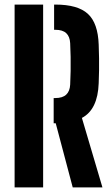

<svg xmlns="http://www.w3.org/2000/svg" viewBox="-20 -820 489 840"><path d="M298.2 0 223.8 -280.7H214.8V-391H221.6Q253.9 -391 269.7 -406Q285.5 -420.9 287 -449.5Q288.5 -478.5 289 -509.5Q289.5 -540.4 289 -571.3Q288.5 -602.2 287 -631.2Q285.5 -660.2 269.8 -674.9Q254 -689.7 221.9 -689.7H216.7V-800H221.9Q320.6 -800 364.6 -759.3Q408.6 -718.7 411.8 -624.8Q413.1 -591.7 413.4 -565.1Q413.7 -538.5 413.4 -512.6Q413.1 -486.7 411.8 -456Q407.7 -340.5 338.3 -304.1L428.2 0ZM43.9 0V-800H168.7V0Z"/></svg>

Font: Big Shoulders Stencil Thin
Style: Regular
Weight: 100
Designer: Patric King
Foundry: XO Type Co
Version: Version 2.001